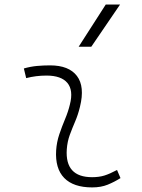

<svg xmlns="http://www.w3.org/2000/svg" viewBox="-20 -815 626 845"><path d="M495.1 -66.9 510.3 -31.2Q483.4 -14.2 453.9 -2.2Q424.3 9.8 385.7 9.8Q303.2 9.8 262.7 -31.7Q222.2 -73.2 227.1 -153.3Q229.5 -189.9 241.2 -224.4Q252.9 -258.8 266.6 -291.5Q280.3 -324.2 287.6 -355Q303.7 -417.5 276.6 -450Q249.5 -482.4 184.6 -482.4Q138.2 -482.4 95.2 -471.2L85 -513.7Q113.8 -522 142.6 -524.7Q171.4 -527.3 200.2 -527.3Q283.2 -527.3 318.6 -480.7Q354 -434.1 332 -345.2Q323.7 -310.5 310.8 -280.5Q297.9 -250.5 287.1 -221.2Q276.4 -191.9 273.9 -157.7Q265.6 -35.2 385.3 -35.2Q416 -35.2 439.5 -42.5Q462.9 -49.8 495.1 -66.9ZM326.2 -609.4 445.3 -794.9H508.3L381.8 -609.4Z"/></svg>

Font: Cascadia Mono ExtraLight
Style: Italic
Weight: 200
Italic angle: -10°
Monospace: yes
Designer: Aaron Bell
Foundry: Saja Typeworks
Version: Version 2404.023; ttfautohint (v1.8.4)